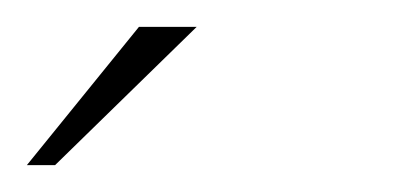

<svg xmlns="http://www.w3.org/2000/svg" viewBox="-73 -44 298 143"><path d="M-53 79 30.5 -24H73.5L-32 79Z"/></svg>

Font: Anybody ExtraExpanded Thin
Style: Italic
Weight: 100
Width: 8
Italic angle: -10°
Designer: Tyler Finck
Foundry: Etcetera Type Company
Version: Version 1.010; ttfautohint (v1.8.3) -l 8 -r 50 -G 200 -x 14 